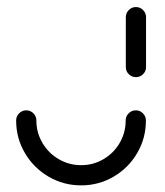

<svg xmlns="http://www.w3.org/2000/svg" viewBox="-20 -539 480 559"><path d="M375.6 -217.8Q387.4 -217.8 396.1 -209.1Q404.8 -200.4 404.8 -188.1Q404.8 -136.7 379.4 -93.3Q354.1 -50 310.7 -24.6Q267.4 0.7 216.3 0.7Q164.8 0.7 121.5 -24.6Q78.1 -50 52.6 -93.3Q27 -136.7 27 -188.1Q27 -200.4 35.7 -209.1Q44.4 -217.8 56.7 -217.8Q68.5 -217.8 77.2 -209.1Q85.9 -200.4 85.9 -188.1Q85.9 -153 103.5 -123Q121.1 -93 151.1 -75.6Q181.1 -58.1 216.3 -58.1Q251.5 -58.1 281.3 -75.6Q311.1 -93 328.5 -123Q345.9 -153 345.9 -188.1Q345.9 -200.4 354.6 -209.1Q363.3 -217.8 375.6 -217.8ZM375.9 -314.4Q363.7 -314.4 355 -323Q346.3 -331.5 346.3 -343.7V-488.9Q346.3 -501.1 355 -509.8Q363.7 -518.5 375.6 -518.5Q387.8 -518.5 396.5 -509.8Q405.2 -501.1 405.2 -488.9V-343.7Q405.2 -331.5 396.5 -323Q387.8 -314.4 375.9 -314.4Z"/></svg>

Font: 26F Galaxy Sans Medium
Style: Regular
Weight: 500
Designer: C₂₉H₂₅N₃O₅
Version: Version 1.100